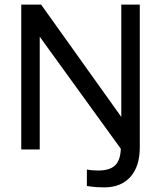

<svg xmlns="http://www.w3.org/2000/svg" viewBox="-20 -647 697 831"><path d="M585 -627V-9Q585 73 544.5 118.5Q504 164 431 164Q413 164 398 163Q383 162 356 158V87Q368 89 379.5 90Q391 91 405 91Q455 91 478 69Q501 47 503 -3L152 -488V0H72V-627H158L505 -141V-627Z"/></svg>

Font: Blinker
Style: Regular
Weight: 400
Designer: Juergen Huber
Foundry: supertype
Version: Version 1.017;hotconv 1.0.117;makeotfexe 2.5.65602